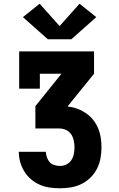

<svg xmlns="http://www.w3.org/2000/svg" viewBox="-20 -1011 640 1031"><path d="M302 0Q274 0 246.5 -4Q219 -8 193.5 -19Q168 -30 146.5 -48.5Q125 -67 110.5 -90.5Q96 -114 88.5 -141Q81 -168 81 -196H226Q227 -181 232 -166Q237 -151 247 -140Q257 -129 272 -124.5Q287 -120 302 -120Q320 -120 336.5 -128Q353 -136 363 -151Q373 -166 376.5 -184Q380 -202 380 -220Q380 -238 376 -256.5Q372 -275 362 -290Q352 -305 335 -313Q318 -321 300 -321H170V-441L310 -615H194V-535H83V-735H485V-615L344 -441V-439Q371 -436 395.5 -427Q420 -418 442 -403Q464 -388 480.5 -367Q497 -346 507 -322Q517 -298 521 -272Q525 -246 525 -219Q525 -190 519.5 -160.5Q514 -131 500.5 -104.5Q487 -78 465.5 -57Q444 -36 417.5 -23Q391 -10 361.5 -5Q332 0 302 0ZM237 -800 103 -919 193 -991 300 -871 407 -991 497 -919 363 -800Z"/></svg>

Font: Iosevka Slab Heavy Extended
Style: Regular
Weight: 900
Width: 7
Monospace: yes
Designer: Belleve Invis
Foundry: Belleve Invis
Version: Version 11.1.0; ttfautohint (v1.8.3)